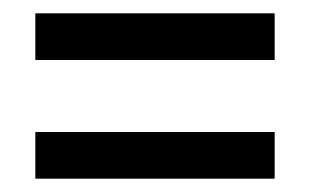

<svg xmlns="http://www.w3.org/2000/svg" viewBox="-20 -501 465 288"><path d="M33 -411H392V-481H33ZM33 -233H392V-303H33Z"/></svg>

Font: Noto Serif Hebrew ExtraCondensed ExtraBold
Style: Regular
Weight: 800
Width: 2
Designer: Monotype Design Team
Foundry: Monotype Imaging Inc.
Version: Version 2.004